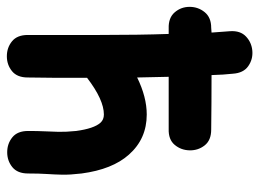

<svg xmlns="http://www.w3.org/2000/svg" viewBox="-124 -638 756 560"><g transform="rotate(90 254.0 -358.0)"><path d="M76 -61Q76 -30 94.5 -15Q113 0 138 0Q163 0 181.5 -15Q200 -30 200 -61Q200 -92 201 -147Q201 -202 201 -234Q265 -283 308 -283Q323 -283 332 -273Q349 -254 356 -202Q359 -172 358.5 -151Q358 -130 357 -110Q356 -90 356 -62Q356 -31 374.5 -16Q393 -1 418 -1Q443 -1 461.5 -16Q480 -31 480 -62Q480 -94 481.5 -116.5Q483 -139 483.5 -161.5Q484 -184 480 -218Q468 -308 425 -356Q379 -408 308 -408Q257 -408 200 -380Q199 -429 198 -472H350Q381 -471 396.5 -489.5Q412 -508 412.5 -533Q413 -558 398 -577Q383 -596 352 -596Q274 -597 193 -597Q192 -633 189 -659Q187 -690 167 -704Q147 -718 122.5 -716Q98 -714 80.5 -697.5Q63 -681 65 -651L69 -597L55 -596Q25 -596 9.5 -577Q-6 -558 -6 -533Q-6 -508 10 -489.5Q26 -471 57 -472H73Q76 -386 76 -269V-61Z"/></g></svg>

Font: Balsamiq Sans
Style: Bold
Weight: 700
Designer: Michael Angeles
Foundry: Balsamiq SRL
Version: Version 1.020; ttfautohint (v1.8.4.7-5d5b);gftools[0.9.26]